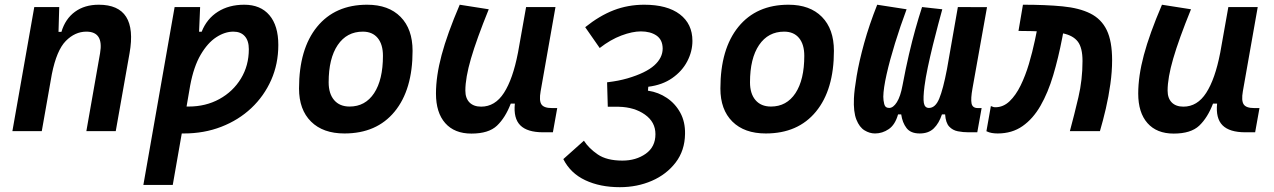

<svg xmlns="http://www.w3.org/2000/svg" viewBox="-20 -547 5313 801"><path d="M31.7 0 123 -517.6H227.1L224.1 -414.1H236.3Q252.4 -468.3 292.7 -497.8Q333 -527.3 392.1 -527.3Q556.2 -527.3 520.5 -325.2L462.9 0H340.3L397.5 -325.2Q413.1 -415 340.3 -415Q293 -415 254.6 -376.2Q216.3 -337.4 196.3 -237.8L154.3 0Z M700.7 224.6H578.1L708.5 -517.6H814.9L810.5 -414.6H821.3Q842.8 -468.8 888.9 -498Q935.1 -527.3 999 -527.3Q1066.9 -527.3 1104 -483.6Q1141.1 -439.9 1141.1 -359.4Q1141.1 -280.3 1111.3 -213.1Q1081.5 -146 1028.3 -95.9Q975.1 -45.9 903.3 -18.1Q831.5 9.8 747.1 9.8Q742.7 9.8 738.3 9.8ZM758.3 -102.5Q762.2 -102.5 766.6 -102.5Q838.4 -102.5 895.3 -133.8Q952.1 -165 985.1 -219.2Q1018.1 -273.4 1018.1 -341.8Q1018.1 -377 1001.2 -396Q984.4 -415 953.6 -415Q918 -415 882.1 -391.6Q846.2 -368.2 817.1 -318.6Q788.1 -269 773.4 -190.4Z M1417 9.8Q1327.6 9.8 1277.6 -39.8Q1227.5 -89.4 1227.5 -177.7Q1227.5 -342.8 1302.7 -435.1Q1377.9 -527.3 1511.7 -527.3Q1601.1 -527.3 1651.1 -476.6Q1701.2 -425.8 1701.2 -335Q1701.2 -172.4 1626.2 -81.3Q1551.3 9.8 1417 9.8ZM1438.5 -102.5Q1503.9 -102.5 1540.8 -158.4Q1577.6 -214.4 1577.6 -314Q1577.6 -361.8 1555.7 -388.4Q1533.7 -415 1493.7 -415Q1426.8 -415 1388.9 -359.1Q1351.1 -303.2 1351.1 -203.6Q1351.1 -156.2 1374 -129.4Q1397 -102.5 1438.5 -102.5Z M1946.8 10.3Q1876 10.3 1837.4 -33.4Q1798.8 -77.1 1798.8 -156.7Q1798.8 -229.5 1822.3 -317.4Q1845.7 -405.3 1897.9 -527.3L2019 -508.3Q1968.3 -383.3 1944.8 -302.7Q1921.4 -222.2 1921.4 -168.9Q1921.4 -137.2 1938.7 -119.6Q1956.1 -102.1 1987.3 -102.1Q2045.4 -102.1 2082.5 -159.7Q2119.6 -217.3 2140.6 -325.7V-325.2L2174.8 -517.6H2297.4L2235.4 -166Q2228.5 -127 2238.8 -111.6Q2249 -96.2 2282.2 -96.2H2304.7L2286.6 4.9H2245.6Q2179.7 4.9 2150.6 -24.2Q2121.6 -53.2 2127.9 -114.7H2110.8Q2088.4 -56.2 2053.5 -22.9Q2018.6 10.3 1946.8 10.3Z M2565.9 233.9Q2483.4 233.9 2421.6 204.8Q2359.9 175.8 2330.1 116.7L2416 40Q2436 71.3 2473.6 97.2Q2511.2 123 2576.7 123Q2633.3 123 2673.8 94.5Q2714.4 65.9 2714.4 12.7Q2714.4 -38.1 2670.4 -69.1Q2626.5 -100.1 2561.5 -101.6Q2556.2 -101.6 2549.8 -101.6Q2543.5 -101.6 2535.6 -101.6Q2531.2 -101.6 2526.4 -101.6Q2521.5 -101.6 2515.6 -101.6L2512.7 -203.6Q2540 -207 2558.8 -210.7Q2577.6 -214.4 2598.1 -220.2Q2674.3 -242.7 2709.5 -274.2Q2744.6 -305.7 2744.6 -344.7Q2744.1 -381.3 2718.8 -398.7Q2693.4 -416 2653.8 -416Q2618.2 -416 2572.5 -398.9Q2526.9 -381.8 2481.9 -346.7L2421.4 -433.6Q2481 -481.4 2540.5 -504.4Q2600.1 -527.3 2667.5 -527.3Q2763.7 -527.3 2816.2 -487.3Q2868.7 -447.3 2868.7 -376.5Q2868.7 -332.5 2847.2 -291.3Q2825.7 -250 2784.4 -221.2Q2743.2 -192.4 2684.6 -185.1L2683.1 -168.5H2684.6Q2727.1 -162.1 2762.2 -138.4Q2797.4 -114.7 2818.1 -76.7Q2838.9 -38.6 2837.9 11.7Q2836.9 81.1 2798.8 130.9Q2760.7 180.7 2699.5 207.3Q2638.2 233.9 2565.9 233.9Z M3174.8 9.8Q3085.4 9.8 3035.4 -39.8Q2985.4 -89.4 2985.4 -177.7Q2985.4 -342.8 3060.5 -435.1Q3135.7 -527.3 3269.5 -527.3Q3358.9 -527.3 3408.9 -476.6Q3459 -425.8 3459 -335Q3459 -172.4 3384 -81.3Q3309.1 9.8 3174.8 9.8ZM3196.3 -102.5Q3261.7 -102.5 3298.6 -158.4Q3335.4 -214.4 3335.4 -314Q3335.4 -361.8 3313.5 -388.4Q3291.5 -415 3251.5 -415Q3184.6 -415 3146.7 -359.1Q3108.9 -303.2 3108.9 -203.6Q3108.9 -156.2 3131.8 -129.4Q3154.8 -102.5 3196.3 -102.5Z M3630.4 9.8Q3607.9 9.8 3586.7 -3.2Q3565.4 -16.1 3552.7 -48.1Q3540 -80.1 3542.5 -136.7Q3543.9 -170.4 3554 -230.5Q3564 -290.5 3585.2 -367.2Q3606.4 -443.8 3639.6 -527.3L3762.2 -508.3Q3735.8 -437.5 3713.9 -366.5Q3691.9 -295.4 3678.7 -236.6Q3665.5 -177.7 3665 -143.6Q3665 -128.9 3668.9 -112.8Q3672.9 -96.7 3689.5 -96.7Q3706.5 -96.7 3721.7 -120.8Q3736.8 -145 3745.1 -190.4Q3758.8 -263.2 3772 -319.8Q3785.2 -376.5 3798.6 -424.3Q3812 -472.2 3826.7 -517.6L3911.1 -508.3Q3904.8 -484.9 3894 -445.1Q3883.3 -405.3 3871.8 -358.6Q3860.4 -312 3850.8 -266.8Q3841.3 -221.7 3836.9 -187.5Q3830.6 -138.2 3834.2 -117.4Q3837.9 -96.7 3855.5 -96.7Q3882.3 -96.7 3898.4 -135.7Q3914.6 -174.8 3930.7 -258.8L3976.1 -517.6L4097.7 -517.1L4037.1 -178.2Q4029.3 -134.8 4033.2 -115.5Q4037.1 -96.2 4059.1 -96.2H4075.2L4057.1 4.9H4020Q3997.6 4.9 3976.1 0.7Q3954.6 -3.4 3939.9 -19Q3925.3 -34.7 3922.9 -69.8H3909.7Q3897.5 -32.7 3875.7 -11.5Q3854 9.8 3816.9 9.8Q3779.3 9.8 3762 -12.7Q3744.6 -35.2 3739.7 -69.8H3726.6Q3714.4 -26.4 3687.7 -8.3Q3661.1 9.8 3630.4 9.8Z M4443.4 0Q4461.9 -68.4 4479 -141.4Q4496.1 -214.4 4496.1 -292.5Q4496.1 -347.7 4476.6 -373.3Q4457 -398.9 4415 -407.7L4411.6 -389.6Q4395.5 -305.7 4373.8 -232.9Q4352.1 -160.2 4320.8 -105.7Q4289.6 -51.3 4245.8 -20.8Q4202.1 9.8 4142.1 9.8Q4128.9 9.8 4117.7 7.8Q4106.4 5.9 4095.2 0.5L4113.8 -104.5Q4120.6 -102.5 4123 -101.1Q4125.5 -99.6 4132.8 -99.6Q4165.5 -99.6 4191.7 -124.5Q4217.8 -149.4 4237.8 -190.2Q4257.8 -231 4272.5 -280.3Q4287.1 -329.6 4297.4 -378.4L4305.2 -416.5Q4295.9 -417 4285.9 -417.2Q4275.9 -417.5 4265.6 -417.5Q4256.8 -417.5 4247.8 -417.7Q4238.8 -418 4229 -418L4247.6 -527.3Q4342.8 -527.3 4412.8 -520.5Q4482.9 -513.7 4528.8 -490.7Q4574.7 -467.8 4597.2 -421.4Q4619.6 -375 4619.6 -295.9Q4619.6 -248.5 4612.3 -196.3Q4605 -144 4593.3 -93.5Q4581.5 -43 4568.8 0Z M4876.5 10.3Q4805.7 10.3 4767.1 -33.4Q4728.5 -77.1 4728.5 -156.7Q4728.5 -229.5 4752 -317.4Q4775.4 -405.3 4827.6 -527.3L4948.7 -508.3Q4897.9 -383.3 4874.5 -302.7Q4851.1 -222.2 4851.1 -168.9Q4851.1 -137.2 4868.4 -119.6Q4885.7 -102.1 4917 -102.1Q4975.1 -102.1 5012.2 -159.7Q5049.3 -217.3 5070.3 -325.7V-325.2L5104.5 -517.6H5227.1L5165 -166Q5158.2 -127 5168.5 -111.6Q5178.7 -96.2 5211.9 -96.2H5234.4L5216.3 4.9H5175.3Q5109.4 4.9 5080.3 -24.2Q5051.3 -53.2 5057.6 -114.7H5040.5Q5018.1 -56.2 4983.2 -22.9Q4948.2 10.3 4876.5 10.3Z"/></svg>

Font: Cascadia Code PL SemiBold
Style: Italic
Weight: 600
Italic angle: -10°
Monospace: yes
Designer: Aaron Bell
Foundry: Saja Typeworks
Version: Version 2404.023; ttfautohint (v1.8.4)